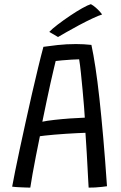

<svg xmlns="http://www.w3.org/2000/svg" viewBox="-20 -872 566 900"><path d="M122 7.5Q113.5 7.5 102 7Q90.5 6.5 78.2 6Q66 5.5 55.2 4.8Q44.5 4 37 3Q41.5 -22 50.8 -68.5Q60 -115 73 -175Q86 -235 100.5 -301.2Q115 -367.5 130 -433Q145 -498.5 158.8 -555.2Q172.5 -612 183.5 -652.5Q207 -656 249.2 -660.8Q291.5 -665.5 336 -665.5Q353.5 -665.5 372.5 -664.5Q391.5 -663.5 408.5 -661.5Q418 -617.5 427.5 -555.2Q437 -493 446 -410.8Q455 -328.5 464 -226Q473 -123.5 481.5 1Q471.5 2.5 456.2 4.2Q441 6 425.2 6.8Q409.5 7.5 395.5 7.5Q394.5 -7 393.2 -32.2Q392 -57.5 390.2 -88.8Q388.5 -120 386.8 -151.2Q385 -182.5 383.2 -208.5Q381.5 -234.5 380.5 -249.5Q364.5 -249 340 -247.8Q315.5 -246.5 288 -244.8Q260.5 -243 235 -240.8Q209.5 -238.5 191 -236.5Q172.5 -234.5 167 -233.5Q157.5 -187.5 148.5 -141.2Q139.5 -95 132.5 -56Q125.5 -17 122 7.5ZM178.5 -301.5Q199 -306 234.5 -310Q270 -314 308.8 -316.8Q347.5 -319.5 377.5 -320.5Q376.5 -337.5 373.8 -373.2Q371 -409 367 -451.5Q363 -494 359 -532.5Q355 -571 351 -594Q338.5 -594 315.8 -592.5Q293 -591 271.5 -589.2Q250 -587.5 241 -586Q238 -574 231.8 -547.8Q225.5 -521.5 217 -483.5Q208.5 -445.5 198.8 -399.2Q189 -353 178.5 -301.5ZM406 -852.5Q418 -846 429 -836.2Q440 -826.5 448 -817.5Q456 -808.5 458.5 -804Q443 -799.5 413.2 -785.5Q383.5 -771.5 350.2 -753.8Q317 -736 290 -720.5Q263 -705 252 -698.5L211 -722.5Q224 -736.5 250.5 -756.8Q277 -777 307.8 -797.8Q338.5 -818.5 365.2 -833.5Q392 -848.5 406 -852.5Z"/></svg>

Font: Grandstander Thin Light
Style: Regular
Weight: 300
Version: Version 1.200